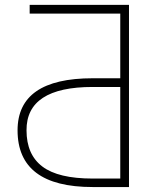

<svg xmlns="http://www.w3.org/2000/svg" viewBox="-20 -752 622 774"><path d="M464.8 -401.4H353.5Q85.9 -401.4 86.9 -226.6Q86.9 -128.9 150.9 -80.6Q214.8 -32.2 353.5 -32.2H464.8ZM464.8 -697.3H99.6V-732.4H500V2H353.5Q50.8 2 50.8 -226.6Q50.8 -436.5 353.5 -436.5H464.8Z"/></svg>

Font: Gen Shin Gothic ExtraLight
Style: Regular
Weight: 100
Designer: [Source Han Sans]
Ryoko NISHIZUKA  (kana & ideographs); Paul D. Hunt (Latin, Greek & Cyrillic); Wenlong ZHANG  (bopomofo
Version: Version 1.002.20150607